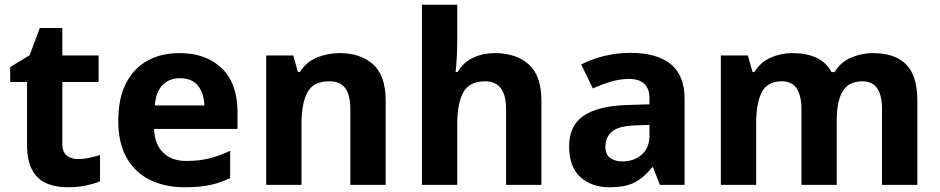

<svg xmlns="http://www.w3.org/2000/svg" viewBox="-20 -780 3965 810"><path d="M308 -109Q333 -109 356 -114Q379 -119 402 -126V-15Q378 -5 342.5 2.5Q307 10 265 10Q216 10 177.5 -6Q139 -22 116.5 -61.5Q94 -101 94 -171V-434H23V-497L105 -547L148 -662H243V-546H396V-434H243V-171Q243 -140 261 -124.5Q279 -109 308 -109Z M737 -556Q850 -556 916 -491.5Q982 -427 982 -308V-236H630Q632 -173 667.5 -137Q703 -101 766 -101Q819 -101 862 -111.5Q905 -122 951 -144V-29Q911 -9 866.5 0.5Q822 10 759 10Q677 10 614 -20.5Q551 -51 515 -113Q479 -175 479 -269Q479 -365 511.5 -428.5Q544 -492 602 -524Q660 -556 737 -556ZM738 -450Q695 -450 666.5 -422Q638 -394 633 -335H842Q841 -385 816 -417.5Q791 -450 738 -450Z M1413 -556Q1501 -556 1554 -508.5Q1607 -461 1607 -356V0H1458V-319Q1458 -378 1437 -407.5Q1416 -437 1370 -437Q1302 -437 1277 -390.5Q1252 -344 1252 -257V0H1103V-546H1217L1237 -476H1245Q1271 -518 1316.5 -537Q1362 -556 1413 -556Z M1909 -605Q1909 -565 1906.5 -528Q1904 -491 1902 -476H1910Q1936 -518 1977 -537Q2018 -556 2068 -556Q2157 -556 2210.5 -508.5Q2264 -461 2264 -356V0H2115V-319Q2115 -437 2027 -437Q1960 -437 1934.5 -390.5Q1909 -344 1909 -257V0H1760V-760H1909Z M2641 -557Q2751 -557 2809.5 -509.5Q2868 -462 2868 -364V0H2764L2735 -74H2731Q2696 -30 2657 -10Q2618 10 2550 10Q2477 10 2429 -32.5Q2381 -75 2381 -163Q2381 -250 2442 -291.5Q2503 -333 2625 -337L2720 -340V-364Q2720 -407 2697.5 -427Q2675 -447 2635 -447Q2595 -447 2557 -435.5Q2519 -424 2481 -407L2432 -508Q2476 -531 2529.5 -544Q2583 -557 2641 -557ZM2662 -251Q2590 -249 2562 -225Q2534 -201 2534 -162Q2534 -128 2554 -113.5Q2574 -99 2606 -99Q2654 -99 2687 -127.5Q2720 -156 2720 -208V-253Z M3662 -556Q3755 -556 3802.5 -508.5Q3850 -461 3850 -356V0H3701V-319Q3701 -437 3619 -437Q3560 -437 3535 -395Q3510 -353 3510 -274V0H3361V-319Q3361 -437 3279 -437Q3217 -437 3193.5 -390.5Q3170 -344 3170 -257V0H3021V-546H3135L3155 -476H3163Q3188 -518 3231.5 -537Q3275 -556 3322 -556Q3382 -556 3424 -536.5Q3466 -517 3488 -476H3501Q3526 -518 3570.5 -537Q3615 -556 3662 -556Z"/></svg>

Font: Noto Sans Gurmukhi
Style: Bold
Weight: 700
Designer: Jelle Bosma - Monotype Design Team
Foundry: Monotype Imaging Inc.
Version: Version 2.004; ttfautohint (v1.8.4.7-5d5b)